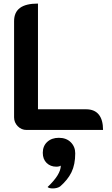

<svg xmlns="http://www.w3.org/2000/svg" viewBox="-20 -729 626 1077"><path d="M59 -71V-610Q59 -660 92 -684.5Q125 -709 193 -709V-116H463Q510 -116 534 -86.5Q558 -57 558 0H129Q100 0 79.5 -21Q59 -42 59 -71ZM321 200Q312 206 296 206Q263 206 241.5 185Q220 164 220 128Q220 90 245 67Q270 44 310 44Q352 44 377 69Q402 94 402 131Q402 194 381 237Q360 280 317 317Q310 322 299 325Q288 328 276 328Q255 328 247 320Q321 250 321 200Z"/></svg>

Font: K2D
Style: Bold
Weight: 700
Designer: Katatrad Aksorn Co.,Ltd.
Foundry: Cadson Demak Co.,Ltd.
Version: Version 1.000; ttfautohint (v1.6)